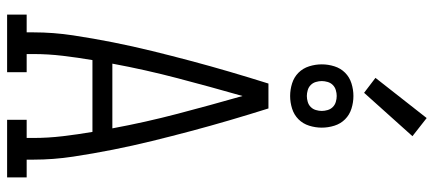

<svg xmlns="http://www.w3.org/2000/svg" viewBox="-360 -860 1220 540"><g transform="rotate(90 250.0 -590.0)"><path d="M21 0V-55H71V-74Q71 -130 79.5 -186Q88 -242 99 -297.5Q110 -353 123.5 -408Q137 -463 151.5 -517.5Q166 -572 182 -626.5Q198 -681 215 -735H285Q302 -681 318 -626.5Q334 -572 348.5 -517.5Q363 -463 376.5 -408Q390 -353 401 -297.5Q412 -242 420.5 -186Q429 -130 429 -74V-55H479V0H317V-55H368V-74Q368 -115 363 -157Q358 -199 351 -240H149Q142 -199 137 -157Q132 -115 132 -74V-55H183V0ZM159 -296H341Q324 -388 300 -479.5Q276 -571 250 -662Q224 -571 200 -479.5Q176 -388 159 -296ZM250 -796Q232 -796 214.5 -801.5Q197 -807 184.5 -819.5Q172 -832 166.5 -849.5Q161 -867 161 -885Q161 -903 166.5 -920.5Q172 -938 184.5 -950.5Q197 -963 214.5 -968.5Q232 -974 250 -974Q268 -974 285.5 -968.5Q303 -963 315.5 -950.5Q328 -938 333.5 -920.5Q339 -903 339 -885Q339 -867 333.5 -849.5Q328 -832 315.5 -819.5Q303 -807 285.5 -801.5Q268 -796 250 -796ZM250 -843Q258 -843 266.5 -845.5Q275 -848 281 -854Q287 -860 289.5 -868.5Q292 -877 292 -885Q292 -893 289.5 -901.5Q287 -910 281 -916Q275 -922 266.5 -924.5Q258 -927 250 -927Q242 -927 233.5 -924.5Q225 -922 219 -916Q213 -910 210.5 -901.5Q208 -893 208 -885Q208 -877 210.5 -868.5Q213 -860 219 -854Q225 -848 233.5 -845.5Q242 -843 250 -843ZM241 -1004 199 -1036 312 -1180 363 -1140Z"/></g></svg>

Font: Iosevka Curly Slab Light
Style: Regular
Weight: 300
Monospace: yes
Designer: Belleve Invis
Foundry: Belleve Invis
Version: Version 22.1.2; ttfautohint (v1.8.4)